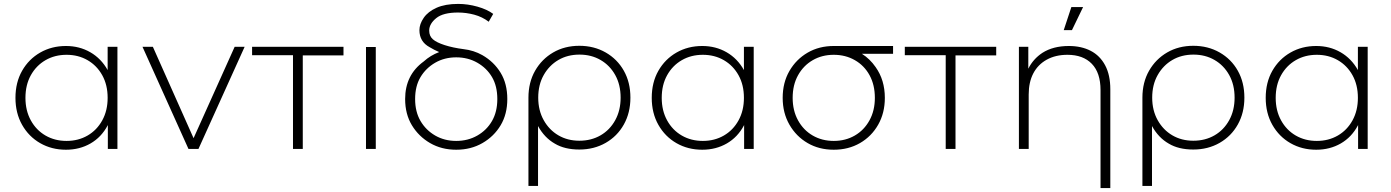

<svg xmlns="http://www.w3.org/2000/svg" viewBox="-20 -761 7107 981"><path d="M317 4Q244 4 185.5 -29.5Q127 -63 93 -123Q59 -183 59 -261Q59 -340 93 -399.5Q127 -459 185.5 -492.5Q244 -526 317 -526Q386 -526 441.5 -494Q497 -462 530 -403Q530 -403 530 -402V-522H580V0H531V-123Q531 -122 530 -120Q498 -60 442.5 -28Q387 4 317 4ZM320 -41Q380 -41 427.5 -68.5Q475 -96 502.5 -146Q530 -196 530 -261Q530 -327 502.5 -376.5Q475 -426 427.5 -453.5Q380 -481 320 -481Q260 -481 212.5 -453.5Q165 -426 137.5 -376.5Q110 -327 110 -261Q110 -196 137.5 -146Q165 -96 212.5 -68.5Q260 -41 320 -41Z M943 0 708 -522H761L969 -55L1179 -522H1230L994 0Z M1477 0V-479H1268V-522H1735V-478H1527V0Z M1850 0V-521H1900V0Z M2311 4Q2236 4 2177.5 -30Q2119 -64 2084.5 -121Q2050 -178 2050 -255Q2050 -378 2145 -447Q2179 -478 2224 -495Q2198 -506 2175 -520Q2123 -548 2123 -607Q2123 -638 2145 -670Q2167 -702 2211 -721.5Q2255 -741 2321 -741Q2370 -741 2419.5 -727Q2469 -713 2500 -690L2477 -650Q2444 -675 2403 -686Q2362 -697 2320 -697Q2244 -697 2209 -668.5Q2174 -640 2173 -607Q2173 -606 2173 -604Q2173 -577 2191.5 -560.5Q2210 -544 2252 -530.5Q2294 -517 2348 -510Q2401 -504 2445 -479Q2504 -445 2538 -389Q2572 -333 2572 -255Q2572 -178 2538 -121Q2504 -64 2445 -30Q2386 4 2311 4ZM2311 -41Q2371 -41 2419 -68.5Q2467 -96 2494 -143Q2521 -190 2521 -255Q2521 -321 2494 -367Q2467 -413 2419 -440.5Q2371 -468 2311 -468Q2251 -468 2203.5 -440.5Q2156 -413 2128.5 -367Q2101 -321 2101 -255Q2101 -190 2128.5 -143Q2156 -96 2203.5 -68.5Q2251 -41 2311 -41Z M2940 3Q2865 3 2815 -27Q2762 -57 2729 -117V189H2680V-262Q2680 -340 2714 -399.5Q2748 -459 2806.5 -493Q2865 -527 2940 -527Q3015 -527 3074.5 -493Q3134 -459 3167.5 -399.5Q3201 -340 3201 -262Q3201 -185 3167.5 -125Q3134 -65 3074.5 -31Q3015 3 2940 3ZM2940 -42Q3001 -42 3048.5 -69.5Q3096 -97 3123.5 -147Q3151 -197 3151 -262Q3151 -328 3123.5 -377.5Q3096 -427 3048.5 -454.5Q3001 -482 2941 -482Q2880 -482 2833 -454.5Q2786 -427 2758 -377.5Q2730 -328 2730 -262Q2730 -197 2758 -147Q2786 -97 2833 -69.5Q2880 -42 2940 -42Z M3568 4Q3495 4 3436.5 -29.5Q3378 -63 3344 -123Q3310 -183 3310 -261Q3310 -340 3344 -399.5Q3378 -459 3436.5 -492.5Q3495 -526 3568 -526Q3637 -526 3692.5 -494Q3748 -462 3781 -403Q3781 -403 3781 -402V-522H3831V0H3782V-123Q3782 -122 3781 -120Q3749 -60 3693.5 -28Q3638 4 3568 4ZM3571 -41Q3631 -41 3678.5 -68.5Q3726 -96 3753.5 -146Q3781 -196 3781 -261Q3781 -327 3753.5 -376.5Q3726 -426 3678.5 -453.5Q3631 -481 3571 -481Q3511 -481 3463.5 -453.5Q3416 -426 3388.5 -376.5Q3361 -327 3361 -261Q3361 -196 3388.5 -146Q3416 -96 3463.5 -68.5Q3511 -41 3571 -41Z M4240 4Q4165 4 4106.5 -30Q4048 -64 4013.5 -124Q3979 -184 3979 -261Q3979 -339 4013.5 -398.5Q4048 -458 4106.5 -492Q4165 -526 4240 -526H4242Q4243 -526 4244 -526H4255Q4256 -526 4256 -526H4264Q4265 -526 4265 -526H4288Q4288 -526 4289 -526H4297Q4297 -526 4298 -526H4304Q4304 -526 4305 -526H4325Q4325 -526 4326 -526H4334Q4335 -526 4336 -526H4342Q4343 -526 4343 -526H4543V-486H4384Q4425 -460 4454 -418Q4501 -352 4501 -261Q4501 -184 4467 -124Q4433 -64 4374 -30Q4315 4 4240 4ZM4240 -41Q4300 -41 4347.5 -68.5Q4395 -96 4422.5 -146Q4450 -196 4450 -261Q4450 -327 4423 -376.5Q4396 -426 4348 -453.5Q4300 -481 4240 -481Q4180 -481 4132.5 -453.5Q4085 -426 4057.5 -376.5Q4030 -327 4030 -261Q4030 -196 4057.5 -146Q4085 -96 4132.5 -68.5Q4180 -41 4240 -41Z M4812 0V-479H4603V-522H5070V-478H4862V0Z M5415 -607 5454 -725H5514L5457 -607ZM5441 -526Q5505 -526 5552.5 -501.5Q5600 -477 5626.5 -427.5Q5653 -378 5653 -305V200H5603V-301Q5603 -389 5558.5 -435Q5514 -481 5434 -481Q5373 -481 5328 -456Q5283 -431 5259.5 -386Q5236 -341 5236 -278V0H5186V-522H5234V-410Q5259 -460 5306 -491Q5361 -526 5441 -526Z M6077 3Q6002 3 5952 -27Q5899 -57 5866 -117V189H5817V-262Q5817 -340 5851 -399.5Q5885 -459 5943.5 -493Q6002 -527 6077 -527Q6152 -527 6211.5 -493Q6271 -459 6304.5 -399.5Q6338 -340 6338 -262Q6338 -185 6304.5 -125Q6271 -65 6211.5 -31Q6152 3 6077 3ZM6077 -42Q6138 -42 6185.5 -69.5Q6233 -97 6260.5 -147Q6288 -197 6288 -262Q6288 -328 6260.5 -377.5Q6233 -427 6185.5 -454.5Q6138 -482 6078 -482Q6017 -482 5970 -454.5Q5923 -427 5895 -377.5Q5867 -328 5867 -262Q5867 -197 5895 -147Q5923 -97 5970 -69.5Q6017 -42 6077 -42Z M6705 4Q6632 4 6573.5 -29.5Q6515 -63 6481 -123Q6447 -183 6447 -261Q6447 -340 6481 -399.5Q6515 -459 6573.5 -492.5Q6632 -526 6705 -526Q6774 -526 6829.5 -494Q6885 -462 6918 -403Q6918 -403 6918 -402V-522H6968V0H6919V-123Q6919 -122 6918 -120Q6886 -60 6830.5 -28Q6775 4 6705 4ZM6708 -41Q6768 -41 6815.5 -68.5Q6863 -96 6890.5 -146Q6918 -196 6918 -261Q6918 -327 6890.5 -376.5Q6863 -426 6815.5 -453.5Q6768 -481 6708 -481Q6648 -481 6600.5 -453.5Q6553 -426 6525.5 -376.5Q6498 -327 6498 -261Q6498 -196 6525.5 -146Q6553 -96 6600.5 -68.5Q6648 -41 6708 -41Z"/></svg>

Font: Montserrat Z Light
Style: Regular
Weight: 300
Designer: Julieta Ulanovsky
Foundry: Julieta Ulanovsky
Version: Version 8.000